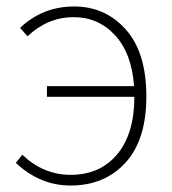

<svg xmlns="http://www.w3.org/2000/svg" viewBox="-20 -560 532 593"><path d="M65 -448 42 -474Q112 -540 209 -540Q305 -540 368.5 -469Q432 -398 432 -262Q432 -128 367.5 -57.5Q303 13 198 13Q103 13 29 -57L49 -82Q114 -20 198 -20Q289 -20 342 -83.5Q395 -147 395 -261H125V-294H394Q387 -395 335.5 -451Q284 -507 207 -507Q128 -507 65 -448Z"/></svg>

Font: Noto Sans Korean Thin
Style: Regular
Weight: 250
Designer: Ryoko NISHIZUKA  (kana & ideographs); Paul D. Hunt (Latin, Greek & Cyrillic); Wenlong ZHANG  (bopomofo); Sandoll Communi
Foundry: Adobe Systems Incorporated
Version: Version 1.0001;PS 1;hotconv 1.0.78;makeotf.lib2.5.61930